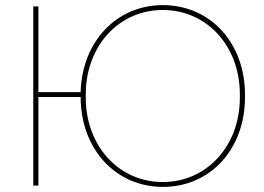

<svg xmlns="http://www.w3.org/2000/svg" viewBox="-20 -725 1032 750"><path d="M616 5H617C802 5 937 -143 937 -345V-355C937 -557 802 -705 616 -705C434 -705 300 -561 295 -365H130V-700H110V0H130V-346H295C295 -145 430 5 616 5ZM315 -356C315 -546 445 -686 616 -686C787 -686 917 -546 917 -356V-344C917 -154 787 -14 616 -14H615C445 -14 315 -154 315 -344Z"/></svg>

Font: Fixel Display Thin
Style: Regular
Weight: 100
Designer: AlfaBravo + MacPaw
Foundry: Kyrylo Tkachov, Marchela Mozhyna, Serhii Makarenko, Maria Weinstein, Zakhar Kryvoshyya
Version: Version 1.211